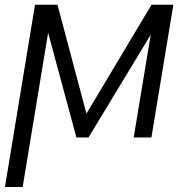

<svg xmlns="http://www.w3.org/2000/svg" viewBox="-32 -565 750 789"><path d="M323.2 -98 590.6 -545.5H680.4L590.2 0H517.4L587.4 -422.6L331.7 0H282L165.8 -430.4L61.1 203.5H-11.7L111.9 -545.5H204.2Z"/></svg>

Font: Karasuma Gothic
Style: Light Italic
Weight: 300
Italic angle: 9.39998°
Designer: Rasmus Andersson / Ryoko Nishizuka
Foundry: rsms
Version: Version 1.00